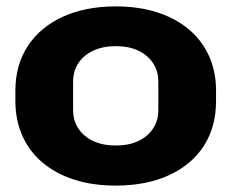

<svg xmlns="http://www.w3.org/2000/svg" viewBox="-20 -568 722 599"><path d="M341 11Q269 11 211.5 -7.5Q154 -26 113 -60.5Q72 -95 50 -144Q28 -193 28 -253V-285Q28 -365 66.5 -424Q105 -483 175.5 -515.5Q246 -548 341 -548Q413 -548 470.5 -529.5Q528 -511 569 -476.5Q610 -442 632 -393.5Q654 -345 654 -285V-253Q654 -172 616 -113Q578 -54 507.5 -21.5Q437 11 341 11ZM341 -114Q382 -114 411.5 -128Q441 -142 457.5 -167Q474 -192 474 -225V-313Q474 -346 457.5 -371Q441 -396 411.5 -410Q382 -424 341 -424Q301 -424 271 -410Q241 -396 224.5 -371Q208 -346 208 -313V-225Q208 -192 224.5 -167Q241 -142 271 -128Q301 -114 341 -114Z"/></svg>

Font: Hubot Sans SemiExpanded
Style: Bold
Weight: 700
Width: 6
Designer: Deni Anggara
Foundry: GitHub, Inc., Subsidiary of Microsoft Corporation
Version: Version 2.000